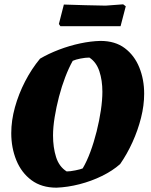

<svg xmlns="http://www.w3.org/2000/svg" viewBox="-20 -855 696 887"><path d="M241 12Q172 12 125.5 -22.5Q79 -57 55.5 -114.5Q32 -172 32 -240Q32 -298 49 -359.5Q66 -421 96 -479Q126 -537 165 -584Q204 -607 252.5 -625.5Q301 -644 350.5 -654.5Q400 -665 444 -666Q512 -666 556.5 -632.5Q601 -599 623.5 -543.5Q646 -488 646 -422Q646 -368 631.5 -310.5Q617 -253 592 -198Q567 -143 535 -97Q500 -66 451 -42Q402 -18 347.5 -4Q293 10 241 12ZM288 -63Q304 -63 328.5 -68Q353 -73 362 -77Q381 -109 397.5 -153.5Q414 -198 426.5 -248Q439 -298 446 -345.5Q453 -393 453 -431Q453 -484 439 -526Q425 -568 393 -589Q375 -589 352 -584.5Q329 -580 316 -574Q298 -542 281.5 -499Q265 -456 252.5 -408Q240 -360 232.5 -313.5Q225 -267 225 -229Q225 -174 239 -129.5Q253 -85 288 -63ZM259 -734 252 -744 275 -834Q321 -832 374 -831Q427 -830 468 -829L549 -835L561 -826L537 -734Z"/></svg>

Font: Labrada ExtraBold
Style: Italic
Weight: 800
Italic angle: -7°
Designer: Mercedes Jáuregui
Foundry: Omnibus-Type Team
Version: Version 1.000; ttfautohint (v1.8.4.7-5d5b)